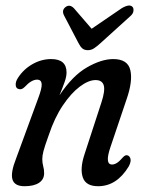

<svg xmlns="http://www.w3.org/2000/svg" viewBox="-20 -652 517 681"><path d="M47.5 -336Q37 -337.5 35.8 -349.5Q34.5 -361.5 43.5 -375.5Q63.5 -406.5 95.2 -424.5Q127 -442.5 161.5 -442.5Q216 -442.5 216 -395Q216 -380.5 209.5 -362Q203 -343.5 191 -314Q237.5 -384 288.8 -413.2Q340 -442.5 381.5 -442.5Q433 -442.5 442.2 -403.5Q451.5 -364.5 429 -300L372 -131Q350.5 -68.5 377.5 -68.5Q385.5 -68.5 394.2 -73.8Q403 -79 416.5 -94.5Q425 -103.5 432 -101Q440 -99 442.8 -88.8Q445.5 -78.5 436.5 -61.5Q394 8.5 328 8.5Q284.5 8.5 273.8 -22.5Q263 -53.5 279.5 -104L339.5 -288Q353.5 -330.5 348 -349.2Q342.5 -368 319 -368Q294 -368 263 -344.8Q232 -321.5 202.8 -278Q173.5 -234.5 153 -173Q138.5 -133 134.2 -116.2Q130 -99.5 130 -88Q130 -74 133.2 -62.8Q136.5 -51.5 136.5 -37.5Q136.5 -15.5 118.2 -3.5Q100 8.5 67 8.5Q31.5 8.5 24.2 -15.5Q17 -39.5 37.5 -91L115.5 -303.5Q129 -339 127.8 -354.2Q126.5 -369.5 111.5 -369.5Q91.5 -369.5 67.5 -343.5Q57 -333 47.5 -336ZM336.5 -499Q324 -487.5 313.8 -480.8Q303.5 -474 292 -474Q279 -474 271.8 -480.5Q264.5 -487 258.5 -499L207.5 -596.5Q197.5 -615.5 212.5 -627Q227 -638 242 -623L305 -550L412 -623Q440 -639.5 450.5 -627Q454.5 -622 453.2 -612.5Q452 -603 442 -594.5Z"/></svg>

Font: Fraunces 144pt SuperSoft
Style: Italic
Weight: 400
Italic angle: -16°
Version: Version 1.000;[b76b70a41]